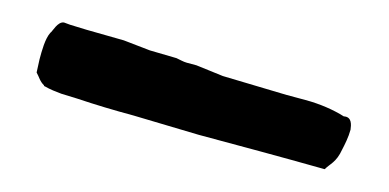

<svg xmlns="http://www.w3.org/2000/svg" viewBox="-31 -512 661 326"><g transform="rotate(15 300.0 -349.0)"><path d="M29 -341 30 -318C36 -312 39 -305 48 -300V-299H49C60 -296 70 -295 80 -294L108 -293C140 -291 173 -290 208 -290C246 -289 284 -288 323 -287C393 -287 466 -287 542 -286H545C551 -297 561 -302 565 -326C567 -335 570 -349 570 -362C569 -370 567 -384 553 -381C534 -387 509 -391 483 -391H450L337 -394L289 -400H272C266 -400 259 -402 253 -403H252L206 -404L159 -409L93 -410L64 -411L53 -412C42 -411 38 -392 35 -389C29 -377 29 -356 29 -341Z"/></g></svg>

Font: Vapor
Style: Sbd
Weight: 600
Foundry: Cannot Into Space Fonts
Version: Version 0.179